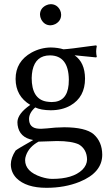

<svg xmlns="http://www.w3.org/2000/svg" viewBox="-20 -668 539 926"><path d="M172.9 -597.2Q172.9 -627.4 201.7 -642.1Q212.9 -647.5 224.1 -647.9Q254.4 -647.9 269.5 -619.6Q274.9 -608.4 274.9 -597.2Q274.9 -566.9 246.6 -551.8Q235.4 -546.4 224.1 -545.9Q193.8 -545.9 178.7 -574.7Q173.3 -585.9 172.9 -597.2ZM101.1 104Q101.1 159.7 178.2 185.1Q208.5 194.8 231.9 194.8Q331.1 194.8 377 150.9Q399.4 128.4 399.9 101.1Q398.9 52.2 360.8 28.8Q325.7 12.2 254.9 12.2Q249.5 12.2 225.6 13.2Q183.6 15.1 166 15.1Q120.1 40 105.5 81.5Q101.1 93.8 101.1 104ZM390.1 -289.1Q390.1 -199.7 319.8 -159.2Q279.3 -136.2 224.1 -136.2Q176.8 -136.7 149.9 -149.9Q120.1 -123.5 120.1 -94.2Q120.1 -50.8 165 -47.4Q171.4 -46.9 178.2 -46.9Q181.2 -46.9 207 -48.8Q245.1 -53.7 290 -54.2Q392.1 -53.7 431.2 -21Q472.7 15.6 473.1 78.1Q473.1 164.6 363.8 209Q292.5 237.8 204.1 237.8Q106 237.8 59.1 190.9Q32.2 162.6 32.2 124Q32.7 92.8 55.2 58.1Q67.4 48.3 136.7 9.3Q138.7 8.3 140.1 7.3Q73.2 -4.4 64.9 -64.9Q64 -72.3 64 -79.1Q64.9 -119.6 126 -162.1Q55.7 -204.1 55.2 -287.1Q55.2 -371.6 132.3 -414.6Q176.3 -438.5 225.1 -439Q259.3 -438.5 286.1 -430.2Q315.4 -431.6 416 -445.8Q431.6 -447.8 443.8 -449.2L446.8 -445.8Q443.8 -431.6 443.8 -419.9Q443.8 -406.7 446.8 -394L443.8 -391.1Q350.1 -400.9 339.8 -401.4Q389.6 -366.7 390.1 -289.1ZM312 -284.2Q310.5 -399.9 221.2 -400.9Q152.3 -400.9 136.7 -329.1Q133.3 -311.5 132.8 -292Q132.8 -190.9 203.6 -178.2Q215.8 -176.3 229 -175.8Q303.2 -175.8 311 -259.8Q312 -272 312 -284.2Z"/></svg>

Font: Linux Biolinum Capitals O
Style: Small Caps
Weight: 400
Designer: Philipp H. Poll
Foundry: Philipp H. Poll
Version: Version 1.0.4